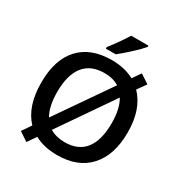

<svg xmlns="http://www.w3.org/2000/svg" viewBox="-217 -1090 1220 1286"><g transform="rotate(30 393.5 -447.0)"><path d="M557 -921V-931H424Q406 -901 376.5 -859Q347 -817 320 -783V-771H396Q431 -798 481.5 -844.5Q532 -891 557 -921ZM633 -635 681 -703 612 -748 568 -685Q494 -725 395 -725Q233 -725 146 -630.5Q59 -536 59 -359Q59 -176 151 -79L103 -9L172 37L218 -30Q289 10 394 10Q553 10 640.5 -86.5Q728 -183 728 -358Q728 -537 633 -635ZM395 -625Q462 -625 508 -596L221 -181Q183 -246 183 -358Q183 -489 236.5 -557Q290 -625 395 -625ZM394 -90Q328 -90 279 -119L565 -534Q604 -468 604 -358Q604 -225 551 -157.5Q498 -90 394 -90Z"/></g></svg>

Font: OpenSansMMV
Style: Semibold
Weight: 600
Designer: Steve Matteson
Foundry: Ascender Corporation
Version: Version 6.000